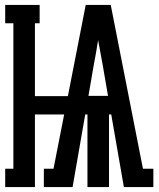

<svg xmlns="http://www.w3.org/2000/svg" viewBox="-20 -755 640 775"><path d="M1 0V-74H34V-661H1V-735H140V-661H121V-367H254L326 -735H427L557 -74H599V0H480L429 -293H420V0H333V-293H324L273 0H157V-74H196L239 -293H121V0ZM337 -368H416L395 -490Q390 -516 385.5 -541.5Q381 -567 376 -593Q372 -567 367.5 -541.5Q363 -516 358 -490Z"/></svg>

Font: Iosevka HT Extended
Style: Bold
Weight: 700
Width: 7
Monospace: yes
Designer: Belleve Invis
Foundry: Belleve Invis
Version: Version 32.3.0; ttfautohint (v1.8.4)